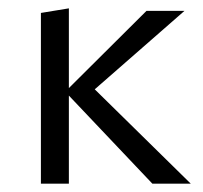

<svg xmlns="http://www.w3.org/2000/svg" viewBox="-20 -440 486 460"><path d="M145 -211V0H78V-409L145 -420V-229L331 -414H422L207 -226L437 0H345Z"/></svg>

Font: LXGW Bright TC
Style: Regular
Weight: 400
Designer: Christian Thalmann (Catharsis Fonts)
Foundry: LXGW / Christian Thalmann (Catharsis Fonts) / Fontworks Inc.
Version: Version 5.501